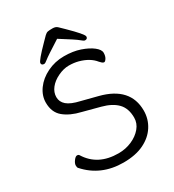

<svg xmlns="http://www.w3.org/2000/svg" viewBox="-213 -1013 1044 1151"><g transform="rotate(-30 308.5 -437.0)"><path d="M234 -370Q161 -387 118 -423Q75 -459 75 -526Q75 -574 106 -617Q137 -660 191 -686.5Q245 -713 307.5 -713Q370 -713 418 -696.5Q466 -680 495.5 -657Q525 -634 525 -612Q525 -590 516 -575.5Q507 -561 499.5 -561Q492 -561 485 -568L473 -580Q439 -623 370 -642Q340 -650 304.5 -650Q269 -650 230 -631.5Q191 -613 168.5 -584.5Q146 -556 146 -523Q146 -490 172.5 -467Q199 -444 261 -430L370 -402Q560 -353 560 -192Q560 -134 529.5 -86Q499 -38 441.5 -10Q384 18 300 18Q144 18 47 -91Q42 -96 42 -110Q42 -124 55 -141.5Q68 -159 78.5 -159Q89 -159 93 -152Q159 -45 302 -45Q351 -45 393.5 -63.5Q436 -82 462.5 -113.5Q489 -145 489 -184Q489 -248 454 -284.5Q419 -321 351 -339ZM325 -824Q224 -760 207.5 -746Q191 -732 183 -732Q165 -732 165 -747.5Q165 -763 246 -845Q266 -866 277.5 -877Q289 -888 299.5 -890Q310 -892 332 -892Q354 -892 366 -880Q378 -868 398 -849Q484 -765 484 -748.5Q484 -732 466 -732Q458 -732 440.5 -747.5Q423 -763 325 -824Z"/></g></svg>

Font: Fusion Kai T
Style: Regular
Weight: 400
Designer: Fontworks Inc.
Version: Version 24.134;May 13, 2024